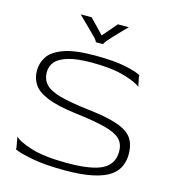

<svg xmlns="http://www.w3.org/2000/svg" viewBox="-118 -895 900 1002"><g transform="rotate(15 332.5 -394.0)"><path d="M323 10Q217 10 146.5 -3.5Q76 -17 50 -30V-40L40 -97Q59 -75 130 -52.5Q201 -30 325 -30Q459 -30 516 -60.5Q573 -91 573 -158Q573 -201 547 -225.5Q521 -250 461.5 -265Q402 -280 302 -292Q205 -304 149.5 -326Q94 -348 71.5 -380.5Q49 -413 49 -456Q49 -497 72 -532Q95 -567 154.5 -588.5Q214 -610 322 -610Q426 -610 489.5 -596.5Q553 -583 572 -570V-560L582 -510Q560 -530 492 -550Q424 -570 317 -570Q237 -570 189.5 -556Q142 -542 121.5 -518Q101 -494 101 -462Q101 -422 125 -396.5Q149 -371 204.5 -355.5Q260 -340 353 -329Q462 -317 521 -296.5Q580 -276 602.5 -242.5Q625 -209 625 -157Q625 -124 612.5 -93.5Q600 -63 568 -40Q536 -17 476.5 -3.5Q417 10 323 10ZM194 -798Q209 -783 228 -764.5Q247 -746 265 -728Q283 -710 294 -699Q302 -690 305 -684.5Q308 -679 308 -678H347Q347 -682 360 -699Q366 -706 382 -723.5Q398 -741 417.5 -761Q437 -781 454 -798H395L328 -720L253 -798Z"/></g></svg>

Font: Red Rose Light
Style: Regular
Weight: 300
Designer: Jaikishan Patel
Version: Version 1.001; ttfautohint (v1.8.3)